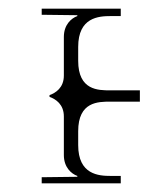

<svg xmlns="http://www.w3.org/2000/svg" viewBox="-20 -444 342 442"><path d="M302 -210V-236H234C206 -236 160 -236 160 -304V-336C160 -404 207 -407 235 -407H258V-424H76V-410L158 -409V-407C144 -402 127 -387 127 -359V-270C127 -242 108 -230 94 -225V-221C108 -216 127 -204 127 -176V-87C127 -59 144 -44 158 -39V-37L76 -36V-22H258V-39H235C207 -39 160 -42 160 -110V-142C160 -210 206 -210 234 -210Z"/></svg>

Font: FoglihtenDeH02
Style: Regular
Weight: 500
Designer: gluk (gluksza@wp.pl|www.glukfonts.pl)
Version: Version 0.68